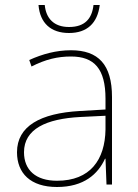

<svg xmlns="http://www.w3.org/2000/svg" viewBox="-20 -804 551 768"><path d="M379 -784H354C348 -731 321 -696 256 -696C195 -696 164 -731 159 -784H134C140 -711 184 -672 256 -672C328 -672 370 -711 379 -784ZM264 -603C205 -603 150 -588 97 -564L106 -538C163 -567 211 -578 264 -578C357 -578 402 -529 402 -409V-366L299 -360C142 -351 48 -300 48 -195C48 -111 102 -56 208 -56C316 -56 372 -108 400 -169H402L406 -66H428V-416C428 -546 373 -603 264 -603ZM301 -336 402 -341V-286C400 -165 341 -81 208 -81C123 -81 76 -124 76 -195C76 -288 165 -329 301 -336Z"/></svg>

Font: Noto Sans Malayalam UI Thin
Style: Regular
Weight: 100
Designer: Jelle Bosma - Monotype Design Team
Foundry: Monotype Imaging Inc.
Version: Version 2.104